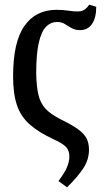

<svg xmlns="http://www.w3.org/2000/svg" viewBox="-20 -589 458 822"><path d="M36 -262Q36 -409 84.5 -478Q133 -547 222 -547Q249 -547 271.5 -543.5Q294 -540 311 -540Q333 -540 345 -550Q357 -560 362 -569L392 -560Q392 -513 374 -486.5Q356 -460 322 -460Q301 -460 286 -469Q271 -478 257 -486.5Q243 -495 224 -495Q198 -495 178 -475.5Q158 -456 146.5 -408Q135 -360 135 -276Q136 -219 144.5 -183Q153 -147 175.5 -123Q198 -99 242 -77Q287 -55 313 -36.5Q339 -18 350 2.5Q361 23 361 52Q361 95 336 132.5Q311 170 267 213L230 186Q257 151 267 126.5Q277 102 277 81Q277 55 262.5 40Q248 25 211 8Q146 -22 107.5 -56Q69 -90 52.5 -139Q36 -188 36 -262Z"/></svg>

Font: Noto Serif ExtraCondensed Medium
Style: Regular
Weight: 500
Width: 2
Designer: Monotype Design Team
Foundry: Monotype Imaging Inc.
Version: Version 2.015